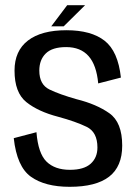

<svg xmlns="http://www.w3.org/2000/svg" viewBox="-20 -716 531 740"><path d="M248.5 4Q350 4 400.5 -35Q451 -74 451 -155Q451 -244.5 401.5 -279.5Q352 -314.5 275.5 -333.5Q210 -352 170.8 -371Q131.5 -390 131.5 -444Q131.5 -485.5 156.5 -510Q181.5 -534.5 235 -534.5Q290.5 -534.5 321.2 -500Q352 -465.5 358.5 -394.5L446 -417Q435 -518.5 383.2 -559Q331.5 -599.5 236 -599.5Q139.5 -599.5 87.8 -559.8Q36 -520 36 -444Q36 -359 81.5 -322.5Q127 -286 204 -266Q272 -247.5 313.8 -227.2Q355.5 -207 355.5 -147.5Q355.5 -108.5 329.5 -85Q303.5 -61.5 249.5 -61.5Q191.5 -61.5 159.2 -93.2Q127 -125 120.5 -206.5L33 -183.5Q45 -73.5 99.2 -34.8Q153.5 4 248.5 4ZM177.5 -614.5H225.5L308 -696H239Z"/></svg>

Font: Anybody SemiCondensed
Style: Regular
Weight: 400
Width: 4
Version: Version 1.113;gftools[0.9.25]